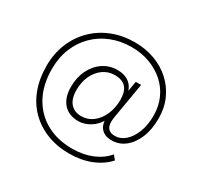

<svg xmlns="http://www.w3.org/2000/svg" viewBox="-181 -925 1335 1299"><g transform="rotate(30 486.5 -275.5)"><path d="M508 162Q413 162 334.5 131.5Q256 101 198.5 44Q141 -13 110 -94Q79 -175 79 -277Q79 -373 112 -453Q145 -533 204.5 -591.5Q264 -650 344 -681.5Q424 -713 518 -713Q603 -713 675 -686.5Q747 -660 800.5 -611Q854 -562 884 -495Q914 -428 914 -346Q914 -259 887 -194.5Q860 -130 814.5 -94.5Q769 -59 712 -59Q654 -59 626 -94.5Q598 -130 608 -188L616 -169Q590 -117 544.5 -88Q499 -59 451 -59Q376 -59 334.5 -106Q293 -153 293 -236Q293 -310 321.5 -368Q350 -426 399.5 -459Q449 -492 511 -492Q567 -492 602.5 -464.5Q638 -437 647 -389H640L656 -484H698L651 -209Q649 -198 648 -187.5Q647 -177 647 -168Q647 -132 664 -114Q681 -96 715 -96Q758 -96 794 -127Q830 -158 852.5 -214.5Q875 -271 875 -346Q875 -418 848 -478.5Q821 -539 772 -582.5Q723 -626 658 -650Q593 -674 517 -674Q432 -674 359.5 -645.5Q287 -617 233.5 -564Q180 -511 150.5 -438.5Q121 -366 121 -277Q121 -152 170 -62.5Q219 27 306 75Q393 123 508 123Q594 123 662.5 94.5Q731 66 773 15L800 47Q751 102 675.5 132Q600 162 508 162ZM452 -98Q502 -98 541.5 -128Q581 -158 604 -210Q627 -262 627 -327Q627 -391 598.5 -422Q570 -453 511 -453Q462 -453 422 -425Q382 -397 359 -348Q336 -299 336 -236Q336 -169 366.5 -133.5Q397 -98 452 -98Z"/></g></svg>

Font: Mulish ExtraLight
Style: Italic
Weight: 200
Italic angle: -9°
Designer: Vernon Adams
Foundry: Vernon Adams
Version: Version 3.603